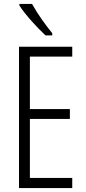

<svg xmlns="http://www.w3.org/2000/svg" viewBox="-20 -950 432 970"><path d="M142 -930H78V-922C108 -875 171 -807 210 -771H244V-782C210 -824 170 -879 142 -930ZM345 0V-51H131V-349H333V-399H131V-664H345V-714H76V0Z"/></svg>

Font: Noto Sans UI Condensed Light
Style: Regular
Weight: 300
Width: 3
Designer: Monotype Design Team
Foundry: Monotype Imaging Inc.
Version: Version 1.901